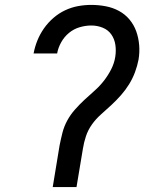

<svg xmlns="http://www.w3.org/2000/svg" viewBox="-20 -763 640 783"><path d="M195 0 223 -170Q228 -195 234.5 -221Q241 -247 254 -271Q267 -295 285.5 -316Q304 -337 324.5 -356Q345 -375 366 -393.5Q387 -412 404 -434Q421 -456 433.5 -480.5Q446 -505 450 -531Q454 -556 450.5 -580Q447 -604 434 -622.5Q421 -641 399 -650Q377 -659 352 -659Q329 -659 305 -652Q281 -645 261.5 -629Q242 -613 229.5 -590.5Q217 -568 213 -545H117Q122 -572 132.5 -598Q143 -624 159.5 -647.5Q176 -671 198 -690Q220 -709 245.5 -721Q271 -733 298 -738Q325 -743 352 -743Q382 -743 411 -737.5Q440 -732 465 -718.5Q490 -705 508 -683.5Q526 -662 535.5 -635.5Q545 -609 547.5 -579.5Q550 -550 545 -520Q540 -494 530.5 -468.5Q521 -443 506.5 -419.5Q492 -396 473.5 -375Q455 -354 434.5 -335Q414 -316 392.5 -297Q371 -278 355 -255.5Q339 -233 330.5 -207.5Q322 -182 318 -156L292 0Z"/></svg>

Font: Iosevka SS04 Md Ex Obl
Style: Regular
Weight: 500
Width: 7
Italic angle: -9°
Monospace: yes
Designer: Belleve Invis
Foundry: Belleve Invis
Version: Version 19.0.0; ttfautohint (v1.8.4)